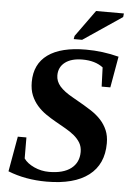

<svg xmlns="http://www.w3.org/2000/svg" viewBox="-58 -902 673 956"><g transform="rotate(5 278.0 -424.0)"><path d="M210.9 9.8Q105 9.8 18.1 -24.9L49.3 -200.7H92.3L92.8 -95.7Q109.4 -71.8 144.5 -55.7Q179.7 -39.6 219.2 -39.6Q290.5 -39.6 329.1 -69.3Q367.7 -99.1 367.7 -151.9Q367.7 -178.2 356 -197.8Q344.2 -217.3 325 -233.2Q305.7 -249 281.2 -262.9Q256.8 -276.9 231.2 -291.3Q205.6 -305.7 181.2 -322.5Q156.7 -339.4 137.5 -361.3Q118.2 -383.3 106.4 -411.6Q94.7 -439.9 94.7 -478Q94.7 -567.9 159.9 -615Q225.1 -662.1 350.1 -662.1Q433.6 -662.1 514.2 -641.1L486.8 -485.4H443.4L439.9 -581.1Q400.4 -611.3 336.9 -611.3Q281.7 -611.3 250.2 -587.4Q218.8 -563.5 218.8 -522Q218.8 -492.7 240 -468Q261.2 -443.4 306.2 -418.5Q371.6 -381.8 400.6 -362.5Q429.7 -343.3 449.7 -321.3Q469.7 -299.3 481.7 -271.5Q493.7 -243.7 493.7 -206.5Q493.7 -101.1 421.1 -45.7Q348.6 9.8 210.9 9.8ZM284.2 -709 287.1 -725.1 382.8 -857.9H522L520 -839.8L326.2 -709Z"/></g></svg>

Font: Tinos
Style: Bold Italic
Weight: 700
Italic angle: -16.333°
Designer: Steve Matteson
Foundry: Monotype Imaging Inc.
Version: Version 1.23